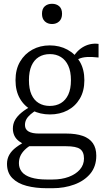

<svg xmlns="http://www.w3.org/2000/svg" viewBox="-20 -759 550 1015"><path d="M501 -455Q465 -459 439.5 -457.5Q414 -456 396 -447.5Q378 -439 365 -418L353 -432Q365 -458 380.5 -477Q396 -496 415 -508Q434 -520 455.5 -525Q477 -530 501 -527ZM244 -154Q192 -154 150.5 -175.5Q109 -197 85.5 -237.5Q62 -278 62 -335Q62 -392 86 -433Q110 -474 151 -496.5Q192 -519 243 -519Q295 -519 336.5 -496.5Q378 -474 402 -433Q426 -392 426 -335Q426 -278 402 -237.5Q378 -197 337 -175.5Q296 -154 244 -154ZM243 -199Q277 -199 302 -214Q327 -229 341 -259Q355 -289 355 -335Q355 -381 341 -411.5Q327 -442 302 -457.5Q277 -473 244 -473Q210 -473 185 -457.5Q160 -442 146.5 -411.5Q133 -381 133 -335Q133 -289 146.5 -259Q160 -229 185 -214Q210 -199 243 -199ZM227 236Q168 236 120.5 223.5Q73 211 45 182.5Q17 154 17 107Q17 81 29 59.5Q41 38 65.5 19.5Q90 1 128 -18L150 4Q126 18 110.5 33.5Q95 49 87.5 66Q80 83 80 104Q80 130 95.5 149.5Q111 169 144.5 179.5Q178 190 228 190H257Q306 190 343.5 176Q381 162 402.5 137Q424 112 424 79Q424 44 403.5 29Q383 14 329 14H128H126Q98 1 80.5 -12.5Q63 -26 55.5 -43Q48 -60 48 -79Q48 -104 59.5 -124.5Q71 -145 94 -164Q117 -183 150 -200L175 -178Q156 -167 141.5 -154.5Q127 -142 119.5 -128.5Q112 -115 112 -98Q112 -75 131 -64Q150 -53 185 -53H330Q382 -53 417.5 -40.5Q453 -28 471 -2Q489 24 489 64Q489 121 457.5 159Q426 197 373 216.5Q320 236 258 236ZM255 -632Q232 -632 217 -646Q202 -660 202 -686Q202 -713 217 -726Q232 -739 255 -739Q278 -739 293 -726Q308 -713 308 -686Q308 -660 293 -646Q278 -632 255 -632Z"/></svg>

Font: Roboto Serif 28pt Condensed Light
Style: Regular
Weight: 300
Width: 3
Designer: Greg Gazdowicz
Foundry: Commercial Type
Version: Version 1.008